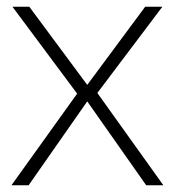

<svg xmlns="http://www.w3.org/2000/svg" viewBox="-20 -550 520 570"><path d="M414 0 239 -249 65 0H14L209 -272L17 -530H67L239 -298L411 -530H462L269 -274L465 0Z"/></svg>

Font: Roundo Light
Style: Regular
Weight: 300
Designer: Namrata Goyal (Gurmukhi), Shiva Nallaperumal (Latin)
Foundry: Indian Type Foundry
Version: Version 1.000;PS 1.0;hotconv 1.0.88;makeotf.lib2.5.647800